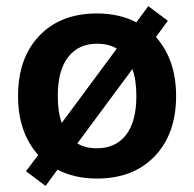

<svg xmlns="http://www.w3.org/2000/svg" viewBox="-20 -574 635 628"><path d="M168 -19 129 34 65 -14 105 -67Q39 -141 39 -260Q39 -384 108.5 -457Q178 -530 297 -530Q370 -530 426 -501L465 -554L529 -506L490 -453Q556 -379 556 -260Q556 -136 486 -63Q416 10 297 10Q224 10 168 -19ZM233 -105Q259 -89 297 -89Q358 -89 392 -132.5Q426 -176 426 -260Q426 -313 413 -348ZM182 -172 362 -415Q336 -431 297 -431Q237 -431 203 -387.5Q169 -344 169 -260Q169 -207 182 -172Z"/></svg>

Font: Mplus 1p Bold
Style: Bold
Weight: 700
Version: Version 1.061